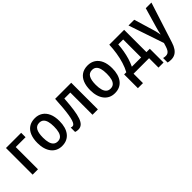

<svg xmlns="http://www.w3.org/2000/svg" viewBox="135 -1533 2756 2756"><g transform="rotate(-45 1513.0 -155.0)"><path d="M379.9 -541V-451.7H180.2V0H71.3V-541Z M888.7 -271.5Q888.7 -208 874.3 -156.2Q859.9 -104.5 831.5 -67.4Q803.2 -30.3 761.2 -10.3Q719.2 9.8 663.6 9.8Q611.3 9.8 570.1 -10Q528.8 -29.8 500 -66.9Q471.2 -104 456.1 -155.8Q440.9 -207.5 440.9 -271.5Q440.9 -358.9 466.6 -421.6Q492.2 -484.4 542.5 -517.8Q592.8 -551.3 666 -551.3Q733.4 -551.3 783.4 -518.8Q833.5 -486.3 861.1 -424.1Q888.7 -361.8 888.7 -271.5ZM551.8 -271Q551.8 -210 563.7 -167.5Q575.7 -125 600.8 -103Q626 -81.1 665 -81.1Q704.6 -81.1 729.2 -102.8Q753.9 -124.5 765.6 -167Q777.3 -209.5 777.3 -271.5Q777.3 -333 765.6 -375Q753.9 -417 729.2 -438.5Q704.6 -460 664.6 -460Q605.5 -460 578.6 -412.1Q551.8 -364.3 551.8 -271Z M1396 0H1287.1V-450.7H1166Q1157.7 -328.6 1145.5 -241.7Q1133.3 -154.8 1114 -99.6Q1094.7 -44.4 1065.4 -18.3Q1036.1 7.8 993.2 7.8Q976.6 7.8 962.2 5.1Q947.8 2.4 936 -2.4V-91.3Q942.9 -88.4 950.9 -86.7Q959 -85 967.8 -85Q984.4 -85 997.8 -101.1Q1011.2 -117.2 1022.2 -151.4Q1033.2 -185.5 1042 -239.5Q1050.8 -293.5 1057.4 -368.4Q1064 -443.4 1069.3 -541H1396Z M1960.4 -271.5Q1960.4 -208 1946 -156.2Q1931.6 -104.5 1903.3 -67.4Q1875 -30.3 1833 -10.3Q1791 9.8 1735.4 9.8Q1683.1 9.8 1641.8 -10Q1600.6 -29.8 1571.8 -66.9Q1543 -104 1527.8 -155.8Q1512.7 -207.5 1512.7 -271.5Q1512.7 -358.9 1538.3 -421.6Q1564 -484.4 1614.3 -517.8Q1664.6 -551.3 1737.8 -551.3Q1805.2 -551.3 1855.2 -518.8Q1905.3 -486.3 1932.9 -424.1Q1960.4 -361.8 1960.4 -271.5ZM1623.5 -271Q1623.5 -210 1635.5 -167.5Q1647.5 -125 1672.6 -103Q1697.8 -81.1 1736.8 -81.1Q1776.4 -81.1 1801 -102.8Q1825.7 -124.5 1837.4 -167Q1849.1 -209.5 1849.1 -271.5Q1849.1 -333 1837.4 -375Q1825.7 -417 1801 -438.5Q1776.4 -460 1736.3 -460Q1677.2 -460 1650.4 -412.1Q1623.5 -364.3 1623.5 -271Z M2470.2 -541V-88.4H2538.6V190.9H2435.5V0H2120.6V190.9H2017.6V-88.4H2061.5Q2094.7 -149.4 2117.4 -223.1Q2140.1 -296.9 2152.8 -377.9Q2165.5 -459 2168.9 -541ZM2362.3 -453.1H2262.7Q2258.3 -390.6 2247.6 -327.6Q2236.8 -264.6 2218.8 -204.1Q2200.7 -143.6 2174.3 -88.4H2362.3Z M2558.6 -541H2674.8L2764.6 -242.2Q2771 -222.2 2775.9 -202.6Q2780.8 -183.1 2784.7 -164.1Q2788.6 -145 2791 -127H2794.4Q2798.8 -151.4 2805.9 -180.7Q2813 -210 2822.3 -242.2L2909.2 -541H3023.9L2827.1 71.8Q2809.6 128.4 2783.9 166Q2758.3 203.6 2723.9 221.9Q2689.5 240.2 2644 240.2Q2625 240.2 2609.1 237.8Q2593.3 235.4 2579.6 231.9V140.6Q2589.8 143.6 2602.5 145.5Q2615.2 147.5 2628.4 147.5Q2653.3 147.5 2670.9 137Q2688.5 126.5 2701.4 104.7Q2714.4 83 2724.6 49.3L2740.7 -3.4Z"/></g></svg>

Font: Open Sans SemiCondensed SemiBold
Style: Regular
Weight: 600
Width: 4
Designer: Monotype Design Team
Foundry: Monotype Imaging Inc.
Version: Version 3.000